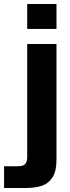

<svg xmlns="http://www.w3.org/2000/svg" viewBox="-80 -740 352 960"><path d="M202.4 59.8Q202.4 115.8 182.6 146.6Q162.8 177.4 129.7 188.7Q96.6 200 47.4 200H-59.6V91.2H8Q35.2 91.2 45.6 80.5Q56 69.8 56 45V-520H202.4ZM56 -720H202.4V-595.2H56Z"/></svg>

Font: Aspekta Variable
Style: Regular
Weight: 400
Designer: Ivo Dolenc
Version: Version 2.100